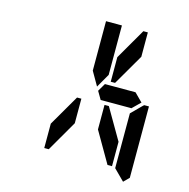

<svg xmlns="http://www.w3.org/2000/svg" viewBox="-120 -1003 1055 1073"><g transform="rotate(15 408.0 -466.0)"><path d="M685 -485 690 -489H717V-76L686 -45L624 -107V-113V-218V-424ZM624 -546 671 -499 624 -453V-454H606H604H475H454H447L420 -500L447 -546H454H475H488ZM362 -673V-887H454V-876V-673V-601L408 -521L362 -601ZM578 -887H604V-746L500 -567H475V-709ZM341 -291 238 -113H212V-254L316 -433H341ZM475 -433H500L604 -254V-113H578L475 -291Z"/></g></svg>

Font: DSEG14 Classic
Style: Regular
Weight: 400
Designer: Keshikan(Twitter:@keshinomi_88pro)
Version: Version 0.46